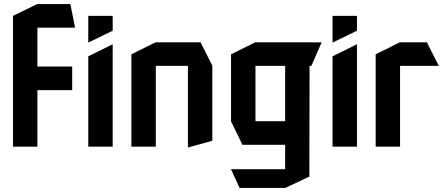

<svg xmlns="http://www.w3.org/2000/svg" viewBox="-20 -721 2182 944"><path d="M164 -278 45 -394H335V-278ZM44 0V-394H45L164 -278V0ZM44 -394V-643L163 -701H164V-394ZM164 -585V-701H326L349 -586V-585ZM414 0V-444L533 -503H534V0ZM414 -512V-643H534V-570L415 -512Z M626 0V-454L745 -513H746V0ZM904 4V-397H1024V-29L905 4ZM746 -397V-513H966L1024 -398V-397Z M1236 -397V-513H1561V-512L1511 -397ZM1158 203 1116 112V111H1382V203ZM1172 -9 1116 -124V-125H1382V-9ZM1116 -125V-454L1235 -513H1236V-125ZM1382 203V-397H1502L1501 147L1383 203Z M1615 0V-444L1734 -503H1735V0ZM1615 -512V-643H1735V-570L1616 -512Z M1827 0V-454L1946 -513H1947V0ZM1947 -397V-513H2079L2137 -398V-397Z"/></svg>

Font: Foldit Medium
Style: Regular
Weight: 500
Version: Version 1.003